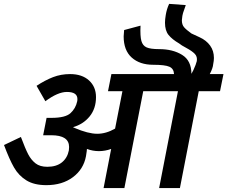

<svg xmlns="http://www.w3.org/2000/svg" viewBox="-58 -961 1161 981"><path d="M957.5 -495 861.2 0H755L851.2 -495H673.8L577.5 0H471.2L510 -200Q478.8 -188.8 447.5 -188.8Q416.2 -188.8 386.2 -200Q386.2 -192.5 381.2 -162.5Q368.8 -96.2 314.4 -55.6Q260 -15 178.8 -15Q116.2 -15 76.9 -39.4Q37.5 -63.8 13.8 -105Q-10 -146.2 -37.5 -220L48.8 -261.2Q71.2 -201.2 86.2 -172.5Q101.2 -143.8 123.8 -126.2Q146.2 -108.8 183.8 -108.8Q230 -108.8 258.1 -131.2Q286.2 -153.8 293.8 -192.5Q295 -198.8 295 -210Q295 -270 203.8 -270H190H162.5L180 -358.8H205Q276.2 -358.8 302.5 -383.1Q328.8 -407.5 336.2 -442.5Q337.5 -447.5 337.5 -455Q337.5 -491.2 283.8 -491.2Q237.5 -491.2 173.8 -443.8L128.8 -522.5Q172.5 -551.2 213.1 -566.9Q253.8 -582.5 300 -582.5Q361.2 -582.5 396.9 -550Q432.5 -517.5 432.5 -465Q432.5 -406.2 400 -366.2Q367.5 -326.2 315 -311.2L316.2 -310Q320 -310 322.5 -307.5Q392.5 -277.5 438.8 -277.5Q483.8 -277.5 530 -303.8L567.5 -495H493.8L511.2 -582.5H831.2Q830 -610 807.5 -620Q785 -630 725 -630Q656.2 -630 615 -666.9Q573.8 -703.8 573.8 -775Q573.8 -785 576.2 -807.5L660 -830Q657.5 -776.2 664.4 -751.9Q671.2 -727.5 691.2 -718.8Q711.2 -710 755 -710Q825 -710 872.5 -680.6Q920 -651.2 920 -583.8L930 -602.5Q943.8 -632.5 947.5 -648.8Q951.2 -671.2 937.5 -685.6Q923.8 -700 893.8 -716.2Q867.5 -730 857.5 -738.8Q821.2 -760 803.1 -782.5Q785 -805 785 -845Q785 -861.2 788.8 -883.8Q793.8 -915 806.2 -941.2L891.2 -935Q888.8 -926.2 882.5 -910Q876.2 -893.8 873.8 -880Q871.2 -862.5 871.2 -857.5Q871.2 -835 882.5 -821.9Q893.8 -808.8 920 -790Q927.5 -786.2 961.9 -770.6Q996.2 -755 1015.6 -728.1Q1035 -701.2 1035 -665Q1035 -651.2 1031.2 -632.5Q1030 -613.8 1013.8 -582.5H1083.8L1066.2 -495Z"/></svg>

Font: Cambay
Style: Bold Italic
Weight: 700
Italic angle: -11°
Designer: Pooja Saxena
Foundry: Pooja Saxena
Version: Version 1.006;PS 001.006;hotconv 1.0.70;makeotf.lib2.5.58329